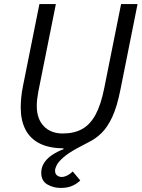

<svg xmlns="http://www.w3.org/2000/svg" viewBox="-20 -718 697 945"><path d="M174 -698H255L169 -269Q165 -247 163 -230.5Q161 -214 161 -197Q161 -133 195.5 -97Q230 -61 289 -61Q345 -61 384.5 -83Q424 -105 450.5 -154Q477 -203 493 -284L576 -698H657L573 -278Q556 -192 532.5 -142Q509 -92 481 -64.5Q453 -37 422.5 -21.5Q392 -6 361 11Q315 36 291 57.5Q267 79 259 95Q251 111 251 122Q251 138 261 145.5Q271 153 284 153Q296 153 310.5 146Q325 139 338 126L375 170Q362 184 338 195.5Q314 207 279 207Q242 207 212.5 189.5Q183 172 183 132Q183 107 196 85.5Q209 64 234 46.5Q259 29 293 16L292 12Q291 12 290.5 12Q290 12 289 12Q220 11 174 -12.5Q128 -36 105 -81Q82 -126 82 -189Q82 -212 84.5 -238Q87 -264 93 -294Z"/></svg>

Font: IBM Plex Sans
Style: Italic
Weight: 400
Italic angle: -11.31°
Designer: Mike Abbink, Paul van der Laan, Pieter van Rosmalen
Foundry: Bold Monday
Version: Version 3.201